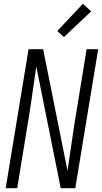

<svg xmlns="http://www.w3.org/2000/svg" viewBox="-20 -995 540 1015"><path d="M10 0 131 -735H208L337 -92Q350 -179 362.5 -266.5Q375 -354 390 -441L438 -735H499L378 0H301L172 -643Q159 -556 146.5 -468.5Q134 -381 119 -294L71 0ZM318 -799 283 -831 418 -975 462 -935Z"/></svg>

Font: Iosevka Light
Style: Italic
Weight: 300
Italic angle: -9°
Monospace: yes
Designer: Belleve Invis
Foundry: Belleve Invis
Version: Version 32.5.0; ttfautohint (v1.8.4)